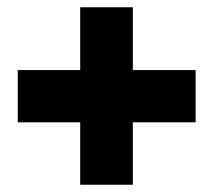

<svg xmlns="http://www.w3.org/2000/svg" viewBox="-20 -460 588 529"><path d="M519 -123H346V49H201V-123H29V-267H201V-440H346V-267H519Z"/></svg>

Font: Lalezar
Style: Regular
Weight: 400
Designer: Borna Izadpanah
Foundry: Borna Izadpanah
Version: Version 1.003;November 28, 2018;FontCreator 11.5.0.2421 64-b